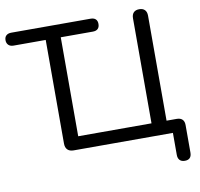

<svg xmlns="http://www.w3.org/2000/svg" viewBox="-98 -807 1112 1068"><g transform="rotate(-10 458.0 -273.0)"><path d="M861 164Q842 164 832 153.5Q822 143 822 124V-0.5H261.5Q239 -0.5 227 -12.5Q215 -24.5 215 -47V-632.5H33.5Q15 -632.5 4.8 -642.5Q-5.5 -652.5 -5.5 -669.5Q-5.5 -687 4.8 -696.2Q15 -705.5 33.5 -705.5H481Q500 -705.5 509.8 -696.2Q519.5 -687 519.5 -669.5Q519.5 -651.5 509.8 -642Q500 -632.5 481 -632.5H300V-73.5H714V-666.5Q714 -688 725 -699.2Q736 -710.5 756.5 -710.5Q777 -710.5 788 -699.2Q799 -688 799 -666.5V-35L760.5 -73.5H856.5Q877 -73.5 888 -62.8Q899 -52 899 -31.5V124Q899 164 861 164Z"/></g></svg>

Font: Nunito ExtraLight
Style: Regular
Weight: 200
Designer: Vernon Adams
Foundry: Vernon Adams
Version: Version 3.602;April 4, 2023;FontCreator 14.0.0.2856 64-bit